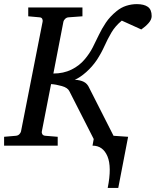

<svg xmlns="http://www.w3.org/2000/svg" viewBox="-35 -707 756 932"><path d="M701.2 -628.9Q701.2 -611.8 686.3 -595Q671.4 -578.1 650.9 -564L556.2 -606.9Q524.4 -580.6 505.9 -549.1Q487.3 -517.6 472.2 -483.6Q457 -449.7 435.1 -416Q413.1 -383.3 383.3 -356.9Q353.5 -330.6 328.1 -319.8Q355 -318.4 372.1 -309.6Q389.2 -300.8 397.9 -280.8L516.1 -47.9L586.9 -43L539.1 205.1H487.8Q508.3 103.5 486.6 51.8Q464.8 0 414.1 0L419.9 -32.2L301.8 -264.2Q293.9 -281.2 265.1 -289.3Q236.3 -297.4 212.9 -298.8L168 -68.8Q166.5 -62.5 170.4 -55.7Q174.3 -48.8 185.1 -47.9L245.1 -43V0H-15.1V-43L42 -47.9Q52.7 -48.8 59.1 -55.7Q65.4 -62.5 66.9 -68.8L171.9 -602.1Q173.3 -608.9 169.9 -615.7Q166.5 -622.6 155.8 -623L102.1 -627.9V-670.9H365.2V-627.9L298.8 -623Q288.6 -622.6 281.5 -615.7Q274.4 -608.9 272.9 -602.1L224.1 -350.1Q272.9 -350.1 311.8 -369.1Q350.6 -388.2 376 -418.9Q399.4 -446.3 414.8 -476.3Q430.2 -506.3 444.6 -536.9Q459 -567.4 478.8 -596.9Q498.5 -626.5 530.8 -652.8Q552.7 -670.9 578.1 -679Q603.5 -687 628.9 -687Q664.1 -687 682.6 -673.8Q701.2 -660.6 701.2 -628.9Z"/></svg>

Font: Charis
Style: Italic
Weight: 400
Italic angle: -11°
Designer: Walt Agee, Miriam Martin, Annie Olsen, Victor Gaultney, Lorna Priest, Alan Ward, Bob Hallissy, Martin Hosken, Sharon Cor
Foundry: SIL Global
Version: Version 7.000